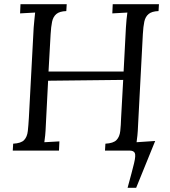

<svg xmlns="http://www.w3.org/2000/svg" viewBox="-20 -720 813 918"><path d="M663 -557 640 -119Q639 -92 637 -72.5Q635 -53 633 -40L722 -46L631 178H590Q612 98 621 60.5Q630 23 624.5 11.5Q619 0 599 0H482L484 -33Q522 -35 537 -50.5Q552 -66 555 -93.5Q558 -121 559 -156L569 -338L210 -334L199 -119Q198 -92 196 -72.5Q194 -53 192 -40Q210 -41 228 -42Q246 -43 264 -44L262 0H41L43 -33Q81 -35 95.5 -50.5Q110 -66 113 -93.5Q116 -121 118 -156L141 -588Q143 -608 144.5 -626.5Q146 -645 148 -660Q130 -659 112 -658Q94 -657 76 -656L78 -700H299L297 -667Q265 -666 249.5 -653Q234 -640 229 -616Q224 -592 222 -556L212 -378H571L582 -588Q583 -608 585 -626.5Q587 -645 589 -660Q571 -659 553 -658Q535 -657 517 -656L519 -700H740L738 -667Q706 -666 690.5 -653Q675 -640 670 -616.5Q665 -593 663 -557Z"/></svg>

Font: Lora Italic
Style: Italic
Weight: 400
Italic angle: -3°
Designer: Olga Karpushina, Alexei Vanyashin (Cyrillic)
Foundry: Cyreal
Version: Version 2.210; ttfautohint (v1.8.1.43-b0c9)